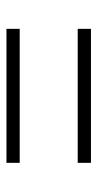

<svg xmlns="http://www.w3.org/2000/svg" viewBox="130 -654 308 609"><g transform="rotate(-90 284.5 -350.0)"><path d="M72 -484H497V-442H72ZM72 -258H497V-216H72Z"/></g></svg>

Font: Idrija Light
Style: Regular
Weight: 300
Designer: Julieta Ulanovsky
Foundry: Julieta Ulanovsky
Version: Version 7.200